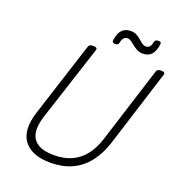

<svg xmlns="http://www.w3.org/2000/svg" viewBox="-209 -1408 1472 1595"><g transform="rotate(20 527.0 -610.5)"><path d="M417 19Q332 19 272.5 -5Q213 -29 180.5 -74Q148 -119 144.5 -183.5Q141 -248 167 -329L380 -992Q384 -1004 393 -1009.5Q402 -1015 422 -1015Q441 -1015 449.5 -1009Q458 -1003 454 -990L236 -320Q208 -232 219.5 -171.5Q231 -111 282.5 -80.5Q334 -50 423 -50Q511 -50 578 -80Q645 -110 692 -169.5Q739 -229 767 -316L981 -992Q985 -1004 994 -1009.5Q1003 -1015 1022 -1015Q1061 -1015 1053 -990L838 -309Q803 -201 744 -127.5Q685 -54 603.5 -17.5Q522 19 417 19ZM585 -1092Q557 -1092 560 -1117Q569 -1179 596.5 -1208.5Q624 -1238 672 -1238Q704 -1238 726 -1226Q748 -1214 764.5 -1199Q781 -1184 797 -1172Q813 -1160 835 -1160Q852 -1160 864.5 -1173.5Q877 -1187 882 -1216Q887 -1240 917 -1240Q932 -1240 937 -1234.5Q942 -1229 940 -1216Q932 -1155 904.5 -1125Q877 -1095 830 -1095Q799 -1095 776.5 -1107Q754 -1119 736 -1134Q718 -1149 701.5 -1160.5Q685 -1172 666 -1172Q648 -1172 635.5 -1157.5Q623 -1143 617 -1113Q615 -1103 607 -1097.5Q599 -1092 585 -1092Z"/></g></svg>

Font: Playwrite RO Light
Style: Regular
Weight: 300
Version: Version 1.002